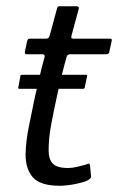

<svg xmlns="http://www.w3.org/2000/svg" viewBox="-20 -596 378 616"><path d="M43 -311Q39 -311 38.5 -313Q38 -315 39 -317L45 -350Q45 -354 46.5 -355Q48 -356 52 -356H254Q258 -356 259 -355Q260 -354 259 -350L252 -316Q252 -314 250.5 -312.5Q249 -311 246 -311ZM172 0Q110 0 86 -26.5Q62 -53 62 -101Q63 -143 72.5 -189.5Q82 -236 92 -285Q100 -319 107 -350Q114 -381 123 -413Q125 -422 116 -422H66Q62 -422 60.5 -424Q59 -426 60 -430L67 -464Q68 -468 70 -470Q72 -472 77 -472H128Q133 -472 135.5 -474.5Q138 -477 140 -484L163 -569Q165 -576 170 -576H226Q229 -576 231.5 -574Q234 -572 233 -569L210 -484Q208 -477 209 -474.5Q210 -472 215 -472H332Q337 -472 338 -470.5Q339 -469 338 -463L331 -431Q331 -427 328.5 -424.5Q326 -422 321 -422H204Q201 -422 197.5 -419.5Q194 -417 193 -411Q184 -379 176 -346Q168 -313 161 -279Q152 -238 144 -195.5Q136 -153 136 -113Q136 -85 149.5 -71Q163 -57 198 -57Q212 -57 226.5 -60.5Q241 -64 256 -68Q264 -72 266 -71Q268 -70 269 -64L272 -31Q274 -22 254 -14Q242 -10 226 -6.5Q210 -3 195.5 -1.5Q181 0 172 0Z"/></svg>

Font: Glory
Style: Italic
Weight: 400
Italic angle: -12°
Designer: Robert Leuschke
Foundry: Robert Leuschke
Version: Version 1.011